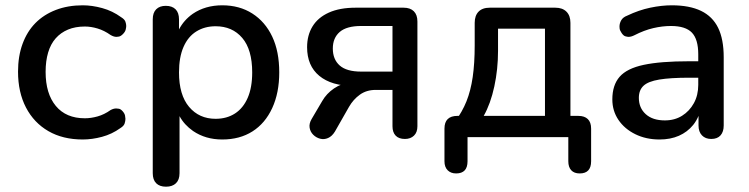

<svg xmlns="http://www.w3.org/2000/svg" viewBox="-20 -517 2823 724"><path d="M292 9Q217 9 162.5 -22.5Q108 -54 78 -111.5Q48 -169 48 -247Q48 -305 65 -351.5Q82 -398 113.5 -430Q145 -462 190.5 -479.5Q236 -497 292 -497Q327 -497 365.5 -486.5Q404 -476 437 -452Q450 -444 453 -435Q456 -426 456 -419Q456 -414 454 -405.5Q452 -397 443.5 -388.5Q435 -380 428 -379Q421 -378 419 -378Q409 -378 397 -385Q373 -402 348 -409.5Q323 -417 300 -417Q264 -417 236.5 -405.5Q209 -394 190 -372.5Q171 -351 161.5 -319Q152 -287 152 -246Q152 -164 190.5 -117.5Q229 -71 300 -71Q323 -71 348 -78Q373 -85 397 -102Q408 -108 418 -108Q421 -108 428 -107Q435 -106 442.5 -97.5Q450 -89 451.5 -81Q453 -73 453 -69Q453 -61 450 -51.5Q447 -42 434 -34Q402 -11 364.5 -1Q327 9 292 9Z M793 -69Q835 -69 866 -89Q897 -109 914 -148Q931 -187 931 -244Q931 -330 893.5 -374Q856 -418 793 -418Q752 -418 720.5 -398.5Q689 -379 672 -340Q655 -301 655 -244Q655 -159 693 -114Q731 -69 793 -69ZM606 187Q582 187 569 174Q556 161 556 136V-444Q556 -469 569 -482Q582 -495 605 -495Q629 -495 642 -482Q655 -469 655 -444V-406Q673 -441 707 -465Q754 -497 818 -497Q883 -497 931.5 -466Q980 -435 1006.5 -379Q1033 -323 1033 -244Q1033 -167 1006.5 -109.5Q980 -52 932 -21.5Q884 9 818 9Q755 9 708 -23Q675 -46 657 -79V136Q657 161 643.5 174Q630 187 606 187Z M1507 7Q1484 7 1472 -5.5Q1460 -18 1460 -41V-178H1397Q1362 -178 1337 -160Q1312 -142 1296 -114L1243 -21Q1232 -3 1217 3.5Q1202 10 1187 6Q1172 2 1161 -9Q1150 -20 1147.5 -35.5Q1145 -51 1155 -68L1195 -136Q1211 -164 1239.5 -183.5Q1268 -203 1297 -203H1313V-193Q1230 -193 1184 -231Q1138 -269 1138 -339Q1138 -384 1158.5 -417.5Q1179 -451 1220 -469.5Q1261 -488 1321 -488H1502Q1527 -488 1540.5 -474.5Q1554 -461 1554 -436V-41Q1554 -18 1541 -5.5Q1528 7 1507 7ZM1342 -247H1460V-419H1342Q1287 -419 1261 -396.5Q1235 -374 1235 -334Q1235 -293 1261 -270Q1287 -247 1342 -247Z M1700 137Q1680 137 1668 125Q1656 113 1656 91V-32Q1656 -80 1705 -80H1756L1696 -59Q1723 -95 1739 -135Q1755 -175 1762.5 -226.5Q1770 -278 1770 -346V-431Q1770 -458 1784.5 -473Q1799 -488 1827 -488H2074Q2101 -488 2116 -473Q2131 -458 2131 -431V-33L2084 -80H2161Q2184 -80 2196.5 -68Q2209 -56 2209 -32V91Q2209 137 2166 137Q2145 137 2134 125Q2123 113 2123 91V0H1743V91Q1743 137 1700 137ZM1804 -80H2035V-409H1858V-325Q1858 -256 1844 -191Q1830 -126 1804 -80Z M2467 9Q2416 9 2375.5 -11Q2335 -31 2312 -65Q2289 -99 2289 -142Q2289 -196 2316.5 -227.5Q2344 -259 2407.5 -272.5Q2471 -286 2579 -286H2613V-312Q2613 -369 2589 -394Q2565 -419 2510 -419Q2478 -419 2443.5 -411Q2409 -403 2372 -384Q2360 -378 2350 -378Q2346 -378 2338.5 -380Q2331 -382 2324 -392.5Q2317 -403 2316.5 -409.5Q2316 -416 2316 -417Q2316 -429 2322.5 -440.5Q2329 -452 2345 -458Q2389 -479 2432 -488Q2475 -497 2513 -497Q2580 -497 2623.5 -476Q2667 -455 2688 -412Q2709 -369 2709 -301V-44Q2709 -20 2697 -6.5Q2685 7 2662 7Q2640 7 2627 -6.5Q2614 -20 2614 -44V-80Q2606 -61 2594 -46Q2572 -19 2540 -5Q2508 9 2467 9ZM2466 -217Q2424 -210 2406.5 -193.5Q2389 -177 2389 -148Q2389 -110 2415 -86.5Q2441 -63 2487 -63Q2524 -63 2552 -80.5Q2580 -98 2596.5 -128Q2613 -158 2613 -197V-224H2580Q2508 -224 2466 -217Z"/></svg>

Font: Nunito SemiBold
Style: Regular
Weight: 600
Designer: Vernon Adams
Foundry: Vernon Adams
Version: Version 3.602